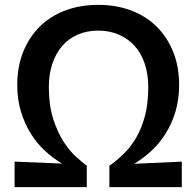

<svg xmlns="http://www.w3.org/2000/svg" viewBox="-20 -770 808 790"><path d="M40 -105 235 -97Q198 -119 164.5 -150Q131 -181 106 -221.5Q81 -262 66 -311.5Q51 -361 51 -420Q51 -495 75 -555.5Q99 -616 142.5 -659.5Q186 -703 247.5 -726.5Q309 -750 384 -750Q459 -750 520.5 -726.5Q582 -703 625.5 -659.5Q669 -616 693 -555.5Q717 -495 717 -420Q717 -361 702 -311Q687 -261 661.5 -220.5Q636 -180 602.5 -149Q569 -118 532 -96L728 -105V0H430V-88Q460 -109 488.5 -136.5Q517 -164 539.5 -202Q562 -240 576 -291.5Q590 -343 590 -412Q590 -465 575.5 -508Q561 -551 534 -581Q507 -611 469 -627.5Q431 -644 384 -644Q337 -644 299.5 -627.5Q262 -611 236 -581Q210 -551 195.5 -508Q181 -465 181 -412Q181 -336 199 -280.5Q217 -225 242 -186.5Q267 -148 293.5 -124.5Q320 -101 337 -88V0H40Z"/></svg>

Font: Encode Sans Narrow
Style: SemiBold
Weight: 600
Designer: Pablo Impallari, Andres Torresi
Foundry: Pablo Impallari, Andres Torresi
Version: Version 1.000; ttfautohint (v1.00) -l 8 -r 50 -G 200 -x 14 -